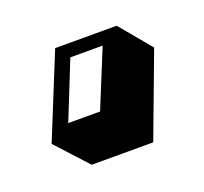

<svg xmlns="http://www.w3.org/2000/svg" viewBox="-56 -806 367 346"><g transform="rotate(-20 128.0 -633.0)"><path d="M186 -523H68L13 -583L78 -743H196L246 -683ZM54 -608H115L160 -718H98Z"/></g></svg>

Font: Ewert
Style: Regular
Weight: 400
Designer: Johan Kallas, Mihkel Virkus
Foundry: Johan Kallas, Mihkel Virkus
Version: Version 1.001